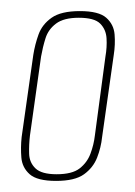

<svg xmlns="http://www.w3.org/2000/svg" viewBox="-20 -593 244 346"><path d="M81 -267Q47 -267 33.5 -279Q20 -291 18.5 -309Q17 -327 19 -346L40 -494Q43 -513 49.5 -531Q56 -549 73 -561Q90 -573 124 -573Q158 -573 171.5 -561Q185 -549 186.5 -531Q188 -513 185 -494L164 -346Q162 -327 155 -309Q148 -291 131.5 -279Q115 -267 81 -267ZM82 -279Q110 -279 123.5 -289.5Q137 -300 143 -316Q149 -332 151 -349L170 -491Q173 -508 172 -524Q171 -540 160.5 -550.5Q150 -561 122 -561Q95 -561 81 -550.5Q67 -540 62 -524Q57 -508 54 -491L34 -349Q32 -332 32.5 -316Q33 -300 44 -289.5Q55 -279 82 -279Z"/></svg>

Font: Alumni Sans Thin Thin
Style: Italic
Weight: 250
Italic angle: -8°
Version: Version 1.016